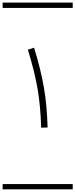

<svg xmlns="http://www.w3.org/2000/svg" viewBox="-20 -990 570 1453"><path d="M190.9 -614.3 237.8 -628.9Q288.1 -466.3 311.8 -330.8Q335.4 -195.3 340.3 -24.9L291.5 -23.9Q286.6 -190.9 263.7 -321.8Q240.7 -452.6 190.9 -614.3ZM0 402.8H530.3V442.9H0ZM0 -970.2H530.3V-930.2H0Z"/></svg>

Font: AzarMehrMSRS1
Style: Regular
Weight: 1
Designer: Amin Abedi
Version: Version 1.00